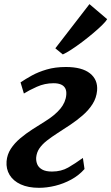

<svg xmlns="http://www.w3.org/2000/svg" viewBox="-20 -888 532 918"><path d="M166.5 10Q114.9 10 79.2 -6.4Q43.4 -22.8 26 -51.5Q8.6 -80.2 11.4 -116.8Q14.1 -149.3 31.6 -176.4Q49.2 -203.4 76.2 -226.2Q103.2 -249.1 134.5 -269.2Q165.7 -289.3 195.5 -307.7Q243 -337.2 268.6 -368.3Q294.1 -399.3 296.9 -434.9Q298.5 -454.3 291.6 -466.5Q284.7 -478.7 270.6 -484.4Q256.4 -490.1 236.4 -490.1Q193.9 -490.1 156.1 -473.1Q118.2 -456.1 94.2 -440.8L78.2 -494.1Q101.4 -509.8 132.2 -526.9Q163 -543.9 203.5 -555.8Q243.9 -567.7 295.2 -567.7Q372 -567.7 410.3 -537.2Q448.6 -506.7 444.2 -454.8Q441 -419.6 422.5 -390.5Q404 -361.4 375.8 -336.9Q347.7 -312.4 316.2 -291.4Q284.7 -270.4 255.5 -251.8Q226.6 -233.2 204.1 -215.6Q181.6 -197.9 168.4 -178.6Q155.3 -159.4 153 -135.2Q151.8 -118 158.1 -102.6Q164.4 -87.2 181.5 -77.5Q198.5 -67.8 228.6 -67.8Q272.8 -67.8 306.1 -87Q339.3 -106.1 376.3 -132.9L384.1 -79.9Q357.2 -49.3 320.4 -29.4Q283.7 -9.5 243.7 0.3Q203.8 10 166.5 10ZM244.6 -657 407.7 -868.3 492.4 -796.3Q486.9 -786.4 469.2 -768.9Q451.5 -751.3 426.5 -730.2Q401.6 -709.2 374.5 -688.6Q347.3 -668.1 322.5 -651.8Q297.6 -635.4 280.3 -627.7Z"/></svg>

Font: Merriweather Light
Style: Italic
Weight: 300
Italic angle: -7.8°
Designer: Eben Sorkin
Foundry: Eben Sorkin
Version: Version 2.101